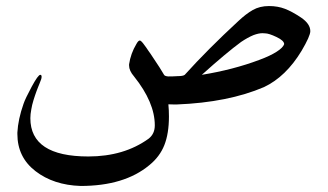

<svg xmlns="http://www.w3.org/2000/svg" viewBox="-20 -363 1097 642"><path d="M930.2 -215.3Q930.2 -227.1 904.5 -239.3Q878.9 -251.5 866.2 -251.5L857.4 -252Q844.7 -252 827.6 -245.6Q808.6 -237.8 786.1 -222.7Q736.8 -186.5 654.8 -112.8Q759.8 -129.9 846.7 -162.6Q882.8 -175.8 904.8 -189.9Q926.3 -203.6 930.2 -215.3ZM81.5 32.2Q81.5 160.2 275.4 160.2Q394.5 160.2 477.1 100.6Q497.6 84.5 497.6 56.2Q497.6 -20.5 428.2 -107.4Q411.6 -126.5 411.6 -144V-147.9Q417 -184.1 436 -215.8Q442.4 -227.5 447.3 -227.5Q448.7 -227.5 450.2 -226.6Q451.7 -225.6 453.9 -223.4Q456.1 -221.2 458 -218.8Q460 -216.3 463.1 -211.9Q466.3 -207.5 469 -203.9Q471.7 -200.2 475.8 -193.8Q480 -187.5 483.4 -183.1Q520.5 -127.9 528.3 -113.3Q530.3 -108.4 542.5 -107.4Q560.1 -107.4 573.7 -108.4Q592.3 -108.4 597.7 -112.8Q674.8 -198.2 776.9 -292.5Q802.2 -316.4 825.4 -329.6Q848.6 -342.8 879.4 -342.8Q908.7 -342.8 932.9 -333.5Q957 -324.2 986.8 -304.2Q1017.6 -283.2 1017.6 -258.8Q1017.6 -242.7 988.3 -192.9Q936 -106.4 862.8 -71.8Q743.2 -20.5 571.3 -13.7H561.5Q548.3 -13.7 543 -14.2Q544.9 4.9 544.9 26.4Q544.9 83.5 529.5 122.3Q514.2 161.1 479 189.5Q395.5 258.8 249.5 258.8Q159.2 255.9 98.6 209.2Q38.1 162.6 38.1 85V80.1Q40.5 35.6 58.6 -15.6Q64.5 -33.2 85.9 -73Q107.4 -112.8 114.7 -112.8Q119.1 -112.8 119.1 -106.4Q119.1 -102.5 117.7 -98.1Q117.2 -96.2 113 -85.7Q108.9 -75.2 107.4 -71.8Q106 -68.4 102.1 -58.1Q98.1 -47.9 96.7 -42.7Q95.2 -37.6 92 -28.1Q88.9 -18.6 87.6 -12.2Q86.4 -5.9 84.7 2.4Q83 10.7 82.3 18.1Q81.5 25.4 81.5 32.2Z"/></svg>

Font: Noon
Style: Regular
Weight: 400
Designer: Mohammad Saleh Souzanchi
Foundry: Farsi Font Store
Version: Version 0.09